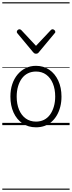

<svg xmlns="http://www.w3.org/2000/svg" viewBox="-20 -1095 629 1680"><path d="M295 19Q227 19 176.5 -15.5Q126 -50 98.5 -110.5Q71 -171 71 -250Q71 -310 87.5 -359Q104 -408 134.5 -444Q165 -480 205.5 -499.5Q246 -519 295 -519Q361 -519 411 -485Q461 -451 489.5 -390Q518 -329 518 -250Q518 -202 507.5 -161Q497 -120 478 -87Q459 -54 432 -30Q405 -6 370.5 6.5Q336 19 295 19ZM295 -31Q334 -31 365 -46.5Q396 -62 417.5 -91.5Q439 -121 451 -161.5Q463 -202 463 -250Q463 -315 442.5 -364.5Q422 -414 384.5 -441.5Q347 -469 295 -469Q256 -469 224.5 -453.5Q193 -438 171.5 -409Q150 -380 138 -339.5Q126 -299 126 -250Q126 -185 146.5 -135.5Q167 -86 205 -58.5Q243 -31 295 -31ZM440 -839Q448 -839 456 -832Q464 -825 464 -816Q464 -814 463 -810.5Q462 -807 458 -804L320 -638Q316 -632 310 -628.5Q304 -625 295 -625Q286 -625 280.5 -628.5Q275 -632 270 -638L132 -804Q129 -807 128 -810.5Q127 -814 127 -816Q127 -825 134.5 -832Q142 -839 150 -839Q155 -839 159 -837Q163 -835 167 -831L295 -694L424 -831Q428 -835 431.5 -837Q435 -839 440 -839ZM0 555H589V565H0ZM0 -20H589V0H0ZM0 -505H589V-500H0ZM0 -1075H589V-1065H0Z"/></svg>

Font: Playwrite AR Guides
Style: Regular
Weight: 400
Designer: Veronika Burian, José Scaglione
Foundry: TypeTogether
Version: Version 1.003